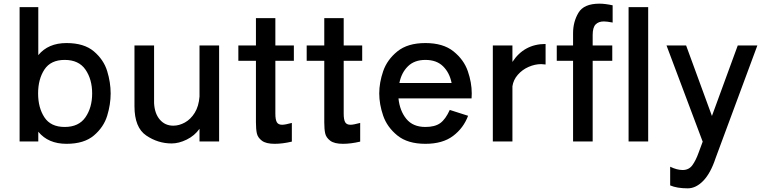

<svg xmlns="http://www.w3.org/2000/svg" viewBox="-20 -772 4167 1048"><path d="M584 -262Q584 -202 565 -140Q546 -78 492.5 -32.5Q439 13 343 13Q243 13 189 -53V0H87V-733H189V-471Q243 -537 343 -537Q439 -537 492.5 -491.5Q546 -446 565 -384Q584 -322 584 -262ZM483 -262Q483 -339 446.5 -392Q410 -445 333 -445Q257 -445 222.5 -392.5Q188 -340 188 -262Q188 -184 222.5 -131.5Q257 -79 333 -79Q410 -79 446.5 -132Q483 -185 483 -262Z M1069 -524H1176V0H1069V-69Q1042 -31 999 -10Q956 11 917 11Q842 11 778 -32.5Q714 -76 714 -192V-524H821V-209Q824 -152 852.5 -119Q881 -86 926 -86Q958 -86 989.5 -103.5Q1021 -121 1043 -156.5Q1065 -192 1069 -245Z M1584 -440H1483V-152Q1483 -119 1491 -105Q1499 -91 1520 -91Q1536 -91 1573 -101V1Q1522 13 1479 13Q1432 13 1409.5 -4Q1387 -21 1382 -44Q1377 -67 1377 -104V-440H1281V-524H1377V-673H1483V-524H1584Z M1957 -440H1856V-152Q1856 -119 1864 -105Q1872 -91 1893 -91Q1909 -91 1946 -101V1Q1895 13 1852 13Q1805 13 1782.5 -4Q1760 -21 1755 -44Q1750 -67 1750 -104V-440H1654V-524H1750V-673H1856V-524H1957Z M2155 -235Q2162 -167 2198 -123Q2234 -79 2302 -79Q2354 -79 2383 -100Q2412 -121 2435 -172L2535 -140Q2510 -73 2453 -30Q2396 13 2302 13Q2205 13 2149 -32.5Q2093 -78 2071.5 -140.5Q2050 -203 2050 -262Q2050 -321 2071.5 -383.5Q2093 -446 2149 -491.5Q2205 -537 2302 -537Q2399 -537 2455.5 -491.5Q2512 -446 2533.5 -383.5Q2555 -321 2555 -262Q2555 -245 2554 -235ZM2160 -319H2445Q2434 -375 2398.5 -410Q2363 -445 2302 -445Q2242 -445 2206.5 -410Q2171 -375 2160 -319Z M2777 -434Q2841 -532 2958 -532V-420Q2942 -422 2934 -422Q2900 -422 2865.5 -407Q2831 -392 2806.5 -364Q2782 -336 2777 -301V0H2670V-524H2777Z M3215 -581V-524H3322V-440H3215V0H3108V-440H3019V-524H3108V-591Q3108 -653 3137.5 -702.5Q3167 -752 3252 -752Q3283 -752 3324 -743V-649Q3292 -655 3276 -655Q3247 -655 3231 -638.5Q3215 -622 3215 -581Z M3518 0H3411V-733H3518Z M4007 -524H4114L3886 91Q3859 173 3819 214.5Q3779 256 3734 256Q3675 256 3638 240V138Q3675 156 3706 156Q3740 156 3759 130Q3778 104 3793 62L3816 0H3815L3618 -524H3725L3866 -139Z"/></svg>

Font: Shippori Antique
Style: Regular
Weight: 400
Designer: FONTDASU
Foundry: FONTDASU / Google Inc. / but / Adobe
Version: Version 2.001